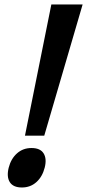

<svg xmlns="http://www.w3.org/2000/svg" viewBox="-20 -830 390 860"><path d="M180.2 -79.1Q169.9 -38.6 143.1 -14.4Q116.2 9.8 78.1 9.8Q39.1 9.8 23.9 -14.2Q8.8 -38.1 19 -79.1Q29.3 -119.1 56.2 -143.1Q83 -167 121.1 -167Q160.2 -167 175.3 -143.1Q190.4 -119.1 180.2 -79.1ZM210 -810.1H350.1L178.2 -222.2H91.8Z"/></svg>

Font: Sinkin Sans 500 Medium Italic
Style: Regular
Weight: 500
Italic angle: -112°
Designer: Keith Bates
Foundry: K-Type
Version: Sinkin Sans (version 1.0)  by Keith Bates   •   © 2014   www